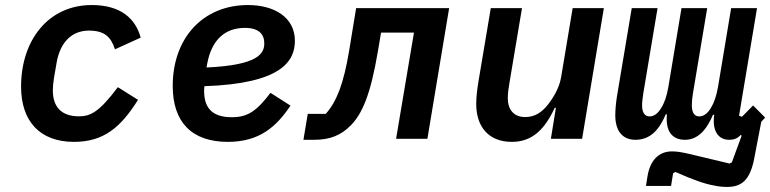

<svg xmlns="http://www.w3.org/2000/svg" viewBox="-20 -548 3041 758"><path d="M272 12.1C390.6 12.1 457.4 -46.5 524.9 -153.8L445.3 -203.8C369.3 -102.3 334.9 -88.8 291.2 -88.8C222.3 -88.8 188.6 -126.4 188.6 -191.1C188.6 -206 190.3 -222.3 192.8 -238.3L203.1 -298.3C217 -382.1 264.2 -427.2 331.3 -427.2C391.3 -427.2 418 -403.1 433.9 -353.3L535.5 -399.5C514.9 -474.1 457.4 -528.1 342.3 -528.1C170.8 -528.1 63.2 -389.2 63.2 -206C63.2 -71 136 12.1 272 12.1Z M879.6 12.1C1004.3 12.1 1071.4 -47.9 1126.8 -131L1047.9 -181.5C992.9 -109 957.4 -85.2 894.9 -85.2C812.1 -85.2 785.9 -128.2 785.9 -188.6C785.9 -192.8 785.9 -198.9 786.9 -207.7C1092.7 -218 1144.2 -307.2 1144.2 -387.1C1144.2 -480.1 1062.1 -528.1 959.2 -528.1C781.6 -528.1 661.9 -398.4 661.9 -208.5C661.9 -67.8 735.1 12.1 879.6 12.1ZM795.5 -281.6 797.6 -294.4C815.3 -392.8 870 -437.9 947.1 -437.9C1001.1 -437.9 1023.4 -413.4 1023.4 -377.1C1023.4 -338.4 1002.8 -290.8 795.5 -281.6Z M1177.9 3.9H1220.2C1284.1 3.9 1326 -14.2 1364 -52.2C1409.4 -97.7 1442.8 -172.9 1471.9 -345.5L1484.4 -419.4H1614.3L1543.7 0H1667.3L1753.2 -516H1386L1358.3 -347.3C1336.6 -218 1309.7 -147.7 1266 -98.4H1195Z M2154.8 0H2278.1L2364 -516H2240.8L2195 -241.8C2186.8 -193.9 2157.3 -153.4 2143.8 -135.7C2118.6 -104 2091.3 -85.9 2053.3 -85.9C2003.9 -85.9 1984.7 -121.1 1984.7 -159.1C1984.7 -179.7 1987.6 -199.6 1991.1 -219.8L2040.8 -516H1917.6L1869.3 -228.7C1862.9 -188.9 1860.1 -163 1860.1 -137.1C1860.1 -52.6 1904.8 12.1 2000.7 12.1C2083.1 12.1 2131.4 -39.4 2170.1 -122.5H2174.7Z M2850.9 190C2906.2 190 2940 164.4 2956.7 82.4L2985.4 -67.1L3000.7 -83.8L2953.1 -131.7L2909.1 -87L2897.7 -91.3L2968.7 -516H2866.5L2814.6 -204.5C2808.2 -168 2799 -141.7 2785.9 -120.7C2773.1 -99.8 2757.5 -88.4 2740.4 -88.4C2721.6 -88.4 2711.3 -103 2711.3 -133.2C2711.3 -147 2713.1 -164.8 2715.9 -180.8L2772 -516H2670.5L2618.6 -204.5C2612.2 -168 2603 -141.3 2589.8 -120.7C2577.1 -99.8 2561.8 -88.4 2544.7 -88.4C2525.2 -88.4 2514.9 -103.7 2514.9 -132.1C2514.9 -145.2 2517.4 -164.8 2519.9 -180.8L2576 -516H2474.1L2415.8 -168.3C2411.9 -144.2 2409.1 -114.7 2409.1 -93C2409.1 -30.2 2438.2 3.9 2488.6 3.9C2546.2 3.9 2582.4 -34.4 2608.3 -96.6H2612.9C2606.9 -32.7 2631.4 3.9 2684.3 3.9C2733.3 3.9 2768.8 -33 2794.7 -94.8H2799.7C2798.3 -83.8 2797.9 -77.1 2797.9 -69.6C2797.9 -38.4 2808.2 -17 2824.9 -5.7C2833.8 0.7 2845.5 3.9 2859 3.9C2876.4 3.9 2889.2 -0.4 2902.3 -13.1L2904.1 -15.3L2908 -12.4L2869.3 93L2860.4 97.7L2701.3 59.7C2668 52.2 2652.3 49.7 2632.5 49.7C2581 49.7 2546.2 85.2 2536.2 148.4L2530.2 186.1H2629.3L2637.4 135.7L2646.7 131C2717 161.9 2760.7 177.9 2800.4 184.7C2818.9 188.6 2834.5 190 2850.9 190Z"/></svg>

Font: Margiela Mono Italic SmBold It
Style: Regular
Weight: 600
Designer: Mike Abbink, Paul van der Laan, Pieter van Rosmalen
Foundry: Bold Monday
Version: Version 2.003 2021